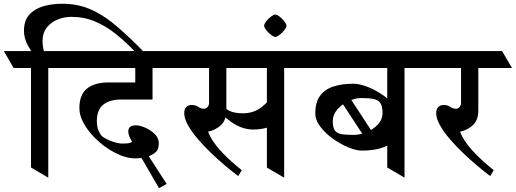

<svg xmlns="http://www.w3.org/2000/svg" viewBox="-74 -927 2727 1015"><path d="M272.9 -657.2 324.7 -567.4H-2L-53.7 -657.2ZM197.3 -579.6 124.5 -604Q97.2 -644.5 75 -683.6Q52.7 -722.7 52.7 -764.2Q52.7 -816.9 79.8 -848.1Q106.9 -879.4 152.8 -893.3Q198.7 -907.2 254.9 -907.2Q332 -907.2 395.8 -881.3Q459.5 -855.5 521 -806.2Q582.5 -756.8 652.8 -686.5Q662.6 -677.2 679.9 -658.9Q697.3 -640.6 707 -630.4L683.1 -608.9Q671.9 -620.6 652.6 -640.6Q633.3 -660.6 621.6 -672.4Q580.1 -714.4 532 -752.2Q483.9 -790 427 -814Q370.1 -837.9 302.2 -837.9Q266.1 -837.9 231.2 -824Q196.3 -810.1 173.6 -781.7Q150.9 -753.4 150.9 -709Q150.9 -671.9 164.3 -639.4Q177.7 -606.9 197.3 -579.6ZM89.8 -41.5V-656.2H181.2V12.2Z M641.1 -613.3 732.4 -612.8V-400.9H566.9Q505.4 -400.9 471.7 -373.5Q438 -346.2 438 -287.1Q438 -257.8 446.8 -237.3Q455.6 -216.8 463.4 -208.5Q470.7 -201.2 489.5 -191.7Q508.3 -182.1 531.5 -175Q554.7 -168 574.7 -168Q588.9 -168 601.3 -169.2Q613.8 -170.4 624.5 -176.8Q616.7 -189.5 610.4 -204.3Q604 -219.2 604 -232.4Q604 -246.1 613 -255.4Q622.1 -264.6 644.5 -264.6Q664.6 -264.6 693.1 -252.4Q721.7 -240.2 743.7 -218.8Q765.6 -197.3 765.6 -168.9Q765.6 -139.6 752 -125.5Q738.3 -111.3 712.4 -101.1L807.1 45.4L766.6 67.9L673.8 -92.3Q666 -90.8 657.7 -90.3Q649.4 -89.8 640.6 -89.8Q591.3 -89.8 533.7 -119.6Q476.1 -149.4 429.2 -196.3Q392.1 -232.9 368.9 -274.2Q345.7 -315.4 345.7 -355.5Q345.7 -426.8 386.2 -459Q426.8 -491.2 499 -491.2H641.1ZM674.8 -657.2 727.1 -567.4H269L217.3 -657.2ZM824.2 -657.2 876.5 -567.4H427.2L375.5 -657.2Z M1083.5 -344.2V-381.3Q1105.5 -361.8 1131.8 -345Q1158.2 -328.1 1210.4 -328.1Q1267.6 -328.1 1308.8 -360.6Q1350.1 -393.1 1382.3 -440.4V-274.9Q1367.2 -259.8 1333.7 -251Q1300.3 -242.2 1264.6 -242.2Q1212.4 -242.7 1164.6 -271.7Q1116.7 -300.8 1083.5 -344.2ZM1212.4 -657.2 1264.6 -567.4H820.3L768.6 -657.2ZM1520.5 -657.2 1572.8 -567.4H1119.6L1067.4 -657.2ZM1336.9 -41V-657.2H1428.2V12.2ZM1031.2 -633.8H1122.6V-343.3Q1122.6 -293 1095.2 -266.6Q1067.9 -240.2 1025.9 -230.5Q1043.9 -184.1 1088.6 -134Q1133.3 -84 1204.1 -27.3L1185.5 3.9Q1155.3 -18.6 1117.4 -50.3Q1079.6 -82 1041.5 -118.7Q1003.4 -155.3 971.2 -192.9Q939 -230.5 919.4 -265.6Q899.9 -300.8 899.9 -328.6Q899.9 -349.6 910.6 -360.8Q921.4 -372.1 939 -372.1Q960 -372.1 974.1 -362.1Q988.3 -352.1 1004.4 -352.1Q1014.6 -352.1 1022.9 -360.8Q1031.2 -369.6 1031.2 -384.8Z M1322.3 -791Q1322.3 -799.8 1333.3 -814Q1344.2 -828.1 1358.4 -839.1Q1372.6 -850.1 1381.3 -850.1Q1390.1 -850.1 1404.3 -839.1Q1418.5 -828.1 1429.4 -814Q1440.4 -799.8 1440.4 -791Q1440.4 -782.2 1429.4 -768.1Q1418.5 -753.9 1404.3 -742.9Q1390.1 -731.9 1381.3 -731.9Q1372.6 -731.9 1358.4 -742.9Q1344.2 -753.9 1333.3 -768.1Q1322.3 -782.2 1322.3 -791Z M1793.9 -484.4Q1825.2 -484.4 1866.7 -468.8Q1908.2 -453.1 1947.8 -426Q1987.3 -398.9 2013.4 -364Q2039.6 -329.1 2039.6 -290.5Q2039.6 -200.7 1987.3 -165.8Q1935.1 -130.9 1838.9 -130.9Q1814.9 -130.9 1783 -142.1Q1751 -153.3 1717.8 -172.9Q1684.6 -192.4 1656.2 -217.5Q1627.9 -242.7 1610.4 -270.8Q1592.8 -298.8 1592.8 -327.1Q1592.8 -387.7 1618.9 -421.9Q1645 -456.1 1690.4 -470.2Q1735.8 -484.4 1793.9 -484.4ZM1835.9 -408.7Q1803.2 -408.7 1768.3 -392.3Q1733.4 -376 1709.2 -348.1Q1685.1 -320.3 1685.1 -285.6Q1685.1 -250 1698 -235.1Q1710.9 -220.2 1735.8 -217Q1760.7 -213.9 1796.4 -213.9Q1828.1 -213.9 1863.5 -228.3Q1898.9 -242.7 1923.6 -268.8Q1948.2 -294.9 1948.2 -330.1Q1948.2 -366.2 1936.3 -382.8Q1924.3 -399.4 1899.7 -404.1Q1875 -408.7 1835.9 -408.7ZM1871.6 -173.3 1710.9 -418.9 1755.4 -441.4 1916 -195.3ZM1899.4 -657.2 1951.2 -567.4H1516.1L1464.4 -657.2ZM2156.2 -657.2 2208.5 -567.4H1756.8L1704.1 -657.2ZM1973.1 -41.5V-657.2H2064.5V12.2Z M2529.8 -657.2 2582 -567.4H2152.3L2100.6 -657.2ZM2580.1 -657.2 2632.8 -567.4H2184.1L2131.8 -657.2ZM2363.3 -633.8H2454.6V-343.3Q2454.6 -293 2427.2 -266.6Q2399.9 -240.2 2357.9 -230.5Q2376 -184.1 2420.7 -134Q2465.3 -84 2536.1 -27.3L2517.6 3.9Q2487.3 -18.6 2449.5 -50.3Q2411.6 -82 2373.5 -118.7Q2335.4 -155.3 2303.2 -192.9Q2271 -230.5 2251.5 -265.6Q2231.9 -300.8 2231.9 -328.6Q2231.9 -349.6 2242.7 -360.8Q2253.4 -372.1 2271 -372.1Q2292 -372.1 2306.2 -362.1Q2320.3 -352.1 2336.4 -352.1Q2346.7 -352.1 2355 -360.8Q2363.3 -369.6 2363.3 -384.8Z"/></svg>

Font: Annapurna SIL
Style: Bold
Weight: 700
Designer: Peter Martin, Annie Olsen
Foundry: SIL International
Version: Version 2.000